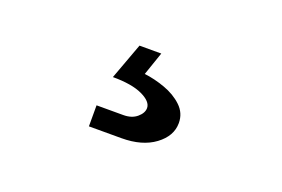

<svg xmlns="http://www.w3.org/2000/svg" viewBox="-47 -147 693 472"><g transform="rotate(20 300.0 88.5)"><path d="M205 203V148H275Q297 148 310.5 136.5Q324 125 324 112Q324 95 296.5 82Q269 69 219 69L254 -26H311L290 35Q316 38 344 48Q372 58 391 76Q410 94 410 120Q410 154 377 178.5Q344 203 290 203Z"/></g></svg>

Font: NKDuy Mono
Style: Regular
Weight: 400
Monospace: yes
Designer: NKDuy
Foundry: NKDuy
Version: Version 2.251; ttfautohint (v1.8.4.7-5d5b)